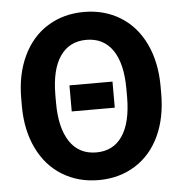

<svg xmlns="http://www.w3.org/2000/svg" viewBox="-52 -771 792 831"><g transform="rotate(-5 344.0 -356.0)"><path d="M439.9 -296.4H252.9V-409.7H439.9ZM645.5 -339.4Q645.5 -234.4 608.4 -155.3Q571.3 -76.2 502.2 -33.2Q433.1 9.8 343.8 9.8Q255.4 9.8 186 -32.7Q116.7 -75.2 78.6 -154.1Q40.5 -232.9 40 -335.4V-370.6Q40 -475.6 77.9 -555.4Q115.7 -635.3 184.8 -678Q253.9 -720.7 342.8 -720.7Q431.6 -720.7 500.7 -678Q569.8 -635.3 607.7 -555.4Q645.5 -475.6 645.5 -371.1ZM497.1 -371.6Q497.1 -483.4 457 -541.5Q417 -599.6 342.8 -599.6Q269 -599.6 229 -542.2Q189 -484.9 188.5 -374V-339.4Q188.5 -230.5 228.5 -170.4Q268.6 -110.4 343.8 -110.4Q417.5 -110.4 457 -168.2Q496.6 -226.1 497.1 -336.9Z"/></g></svg>

Font: RobotoInd
Style: Bold
Weight: 700
Designer: Google
Version: Version 2.001150; 2014